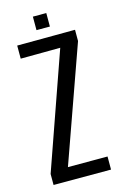

<svg xmlns="http://www.w3.org/2000/svg" viewBox="-110 -748 509 798"><g transform="rotate(-15 144.5 -349.0)"><path d="M18 0V-47.3L192.4 -543.7L22 -542.5V-598.8L271.1 -600V-551.7L94.9 -56.3H265.3V0ZM116 -640V-698.1H173.7V-640Z"/></g></svg>

Font: Big Shoulders Display SC Thin
Style: Regular
Weight: 100
Designer: Patric King
Foundry: XO Type Co
Version: Version 2.002